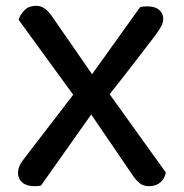

<svg xmlns="http://www.w3.org/2000/svg" viewBox="-20 -634 633 661"><path d="M264 -284 245 -290 44 -566Q50 -585 65 -599.5Q80 -614 104 -614Q122 -614 135.5 -603.5Q149 -593 163 -572L318 -348L345 -327L551 -40Q547 -19 532 -6Q517 7 493 7Q475 7 462.5 -2Q450 -11 435 -33ZM344 -293 316 -271 121 5Q116 6 110.5 6.5Q105 7 99 7Q72 7 57 -5.5Q42 -18 42 -38Q42 -54 49.5 -67.5Q57 -81 70 -97L246 -326L283 -359L462 -609Q467 -611 474 -611.5Q481 -612 489 -612Q514 -612 528 -600Q542 -588 542 -569Q542 -556 534.5 -542.5Q527 -529 516 -514Q474 -459 431.5 -404Q389 -349 344 -293Z"/></svg>

Font: Baloo Tamma 2 Medium
Style: Regular
Weight: 500
Designer: Divya Kowshik, Shuchita Grover and Ek Type
Foundry: Ek Type
Version: Version 1.700